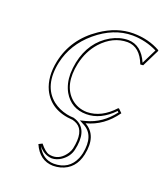

<svg xmlns="http://www.w3.org/2000/svg" viewBox="-125 -527 734 844"><g transform="rotate(20 241.5 -105.0)"><path d="M127.9 161.1 144.5 152.8Q168.5 183.1 187.5 188Q195.8 189.9 204.6 189.9Q241.7 189.9 267.6 150.4Q275.4 137.7 277.8 127Q295.9 42.5 253.9 18.1Q244.1 12.7 232.9 9.8Q128.9 3.9 90.3 -76.2Q64.5 -132.3 80.1 -208Q104 -320.8 205.1 -389.2Q278.3 -439 354.5 -439Q426.3 -438.5 481.4 -407.2L482.9 -403.8L442.4 -321.8L429.2 -320.8Q401.4 -393.1 343.8 -394Q275.9 -394 222.7 -335.9Q183.6 -292 169.9 -230Q147.5 -124.5 204.6 -72.3Q236.3 -44.4 280.3 -43.9Q347.2 -44.9 403.8 -106.9H407.7L424.3 -90.8Q371.6 -16.1 291.5 4.4Q355 40 335.4 133.8Q319.8 206.5 254.4 224.6Q237.8 229 220.2 229Q157.2 227.5 127.9 161.1ZM141.6 166Q169.4 218.3 220.2 219.2Q291.5 219.2 317.9 156.7Q322.8 144.5 325.7 131.8Q343.3 43.9 286.6 13.2L263.7 1L289.1 -5.4Q361.8 -24.4 411.1 -89.8L405.8 -94.7Q347.2 -34.2 280.3 -34.2Q209.5 -34.2 174.3 -94.7Q154.3 -130.9 154.3 -178.2Q154.8 -204.6 160.2 -231.9Q182.1 -335 264.2 -381.8Q304.2 -403.8 343.8 -403.8Q405.3 -402.3 436 -331.5L470.7 -401.4Q417 -428.2 354.5 -429.2Q266.1 -429.2 186.5 -362.3Q109.9 -297.4 89.8 -206.1Q65.4 -90.3 135.7 -34.2Q163.6 -12.7 201.2 -4.4Q217.3 -1 233.4 -0.5H234.4L235.4 0Q303.7 19.5 291.5 107.9Q290 118.7 287.6 128.9Q280.3 163.1 247.1 186Q226.6 199.7 204.6 200.2Q168.5 198.7 141.6 166Z"/></g></svg>

Font: Linux Biolinum Outline O
Style: Italic
Weight: 400
Italic angle: -12°
Designer: Philipp H. Poll
Foundry: Philipp H. Poll
Version: Version 0.6.2